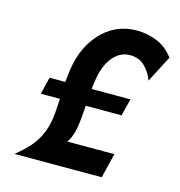

<svg xmlns="http://www.w3.org/2000/svg" viewBox="-98 -726 761 813"><g transform="rotate(15 283.0 -319.5)"><path d="M37.5 0Q71.5 -27.1 94.1 -52.1Q116.7 -77.1 130.2 -103.8Q143.8 -130.6 151.4 -161.1Q156.9 -185.4 159.4 -214.2Q161.8 -243.1 163.2 -275H79.2L97.9 -350H166.7Q168.8 -374.3 171.9 -396.9Q175 -419.4 179.9 -441Q202.1 -529.9 261.5 -584.4Q320.8 -638.9 404.9 -638.9Q450 -638.9 492.7 -621.5Q535.4 -604.2 566 -563.2L505.6 -446.5Q494.4 -478.5 469.1 -504.5Q443.8 -530.6 402.8 -530.6Q363.2 -530.6 334 -499.7Q304.9 -468.8 292.4 -416.7Q288.9 -402.1 286.5 -385.1Q284 -368.1 281.9 -350H452.1L433.3 -275H276.4Q274.3 -243.1 271.5 -213.5Q268.8 -184 263.2 -161.1Q259 -145.1 253.5 -131.9Q247.9 -118.8 240.3 -108.3H446.5L420.1 0Z"/></g></svg>

Font: Afacad
Style: Italic
Weight: 400
Italic angle: -14°
Designer: Kristian Moeller
Foundry: Dicotype
Version: Version 1.000